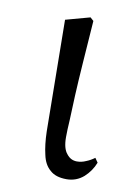

<svg xmlns="http://www.w3.org/2000/svg" viewBox="-63 -513 387 567"><g transform="rotate(10 130.5 -229.5)"><path d="M176 12Q205 12 227 -7Q248 -26 258 -52L249 -65Q237 -56 224 -51Q211 -45 197 -45Q178 -45 166 -61Q153 -76 153 -110Q153 -131 155 -162Q156 -193 158 -236Q160 -278 164 -335Q168 -391 173 -462L163 -471L90 -451L94 -117Q95 -77 102 -48Q108 -19 126 -4Q143 12 176 12Z"/></g></svg>

Font: Source Serif 4 48pt
Style: Regular
Weight: 400
Designer: Frank Grie√ühammer
Foundry: Adobe Systems Incorporated
Version: Version 4.004;hotconv 1.0.116;makeotfexe 2.5.65601